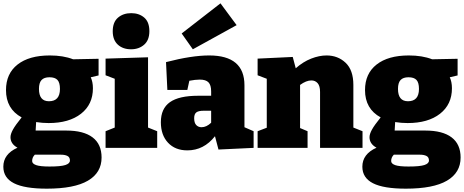

<svg xmlns="http://www.w3.org/2000/svg" viewBox="-24 -888 2789 1153"><path d="M257 245Q124 245 60 212.5Q-4 180 -4 113Q-4 37 81 -1Q39 -24 39 -64Q39 -83 53.5 -109.5Q68 -136 106 -183Q12 -234 12 -347Q12 -446 81.5 -500.5Q151 -555 275 -555Q356 -555 415 -532L568 -535V-435L521 -424Q527 -411 530.5 -394.5Q534 -378 534 -358Q534 -261 462.5 -205Q391 -149 268 -149Q230 -149 193 -155L190 -104H374Q478 -104 532 -63Q586 -22 586 58Q586 149 504 197Q422 245 257 245ZM270 -280Q336 -280 336 -354Q336 -392 321 -408Q306 -424 273 -424Q241 -424 225.5 -407.5Q210 -391 210 -354Q210 -280 270 -280ZM273 112Q341 112 368.5 103Q396 94 396 76Q396 56 381 48.5Q366 41 343 41H185Q169 57 169 79Q169 95 193 103.5Q217 112 273 112Z M920 -100V0H610V-100L665 -122V-415L610 -436V-536L865 -544V-122ZM763 -592Q714 -592 683.5 -620Q653 -648 653 -700Q653 -755 684.5 -782Q716 -809 764 -809Q811 -809 842 -782.5Q873 -756 873 -701Q873 -647 841.5 -619.5Q810 -592 763 -592Z M1288 10 1267 -70Q1200 15 1101 15Q1028 15 985 -31Q942 -77 942 -154Q942 -236 996.5 -274.5Q1051 -313 1166 -313H1244V-339Q1244 -377 1228 -393.5Q1212 -410 1176 -410Q1149 -410 1113 -403L1101 -348H981L973 -515Q1127 -555 1232 -555Q1444 -555 1444 -376V-124L1499 -100V0ZM1142 -178Q1142 -150 1154.5 -137Q1167 -124 1186 -124Q1216 -124 1244 -151V-223H1199Q1168 -223 1155 -213Q1142 -203 1142 -178ZM1134 -592 1067 -687 1300 -868 1397 -737Z M1523 0V-100L1578 -121V-415L1523 -436V-536L1734 -546L1752 -478Q1796 -517 1844.5 -536Q1893 -555 1937 -555Q2005 -555 2051.5 -511Q2098 -467 2098 -378V-122L2153 -100V0H1898V-336Q1898 -372 1883.5 -388.5Q1869 -405 1846 -405Q1815 -405 1778 -378V-119L1823 -100V0Z M2413 245Q2280 245 2216 212.5Q2152 180 2152 113Q2152 37 2237 -1Q2195 -24 2195 -64Q2195 -83 2209.5 -109.5Q2224 -136 2262 -183Q2168 -234 2168 -347Q2168 -446 2237.5 -500.5Q2307 -555 2431 -555Q2512 -555 2571 -532L2724 -535V-435L2677 -424Q2683 -411 2686.5 -394.5Q2690 -378 2690 -358Q2690 -261 2618.5 -205Q2547 -149 2424 -149Q2386 -149 2349 -155L2346 -104H2530Q2634 -104 2688 -63Q2742 -22 2742 58Q2742 149 2660 197Q2578 245 2413 245ZM2426 -280Q2492 -280 2492 -354Q2492 -392 2477 -408Q2462 -424 2429 -424Q2397 -424 2381.5 -407.5Q2366 -391 2366 -354Q2366 -280 2426 -280ZM2429 112Q2497 112 2524.5 103Q2552 94 2552 76Q2552 56 2537 48.5Q2522 41 2499 41H2341Q2325 57 2325 79Q2325 95 2349 103.5Q2373 112 2429 112Z"/></svg>

Font: Bitter Black
Style: Regular
Weight: 900
Designer: Sol Matas, and Bitter project Authors
Foundry: Sol Matas
Version: Version 2.001